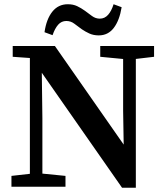

<svg xmlns="http://www.w3.org/2000/svg" viewBox="-20 -881 780 906"><path d="M34 0V-51L140 -63H168L289 -51V0ZM121 0V-639H176L180 -324V0ZM453 -613V-664H707V-613L605 -601H578ZM556 5 170 -548H161L125 -607L40 -613V-664H239L576 -181L564 -176L561 -359V-664H621V5ZM190 -729Q199 -791 227 -826Q255 -861 300 -861Q325 -861 344 -852Q363 -843 381 -830Q397 -818 414 -805.5Q431 -793 451 -793Q474 -793 490 -811Q506 -829 516 -861L554 -847Q544 -785 517 -749.5Q490 -714 446 -714Q421 -714 401.5 -723Q382 -732 366 -743Q348 -756 331 -769Q314 -782 293 -782Q270 -782 254.5 -764.5Q239 -747 228 -715Z"/></svg>

Font: Source Serif 4 18pt SemiBold
Style: Regular
Weight: 600
Designer: Frank Grießhammer
Foundry: Adobe Systems Incorporated
Version: Version 4.004;hotconv 1.0.116;makeotfexe 2.5.65601